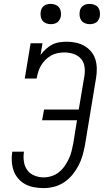

<svg xmlns="http://www.w3.org/2000/svg" viewBox="-20 -957 540 985"><path d="M204 8Q179 8 154.5 3.5Q130 -1 109.5 -12Q89 -23 73.5 -41Q58 -59 50 -81.5Q42 -104 40.5 -129Q39 -154 43 -179Q43 -179 43 -179Q43 -179 43 -179H103Q103 -179 103 -179Q103 -179 103 -179Q103 -179 103 -179Q103 -179 103 -179Q99 -154 102.5 -129Q106 -104 119.5 -85Q133 -66 156 -56.5Q179 -47 204 -47Q224 -47 244.5 -53.5Q265 -60 282 -73.5Q299 -87 311.5 -105Q324 -123 333 -142Q342 -161 347 -181Q352 -201 356 -222L375 -340H196L206 -395H384L413 -567Q417 -591 413.5 -615Q410 -639 395 -656Q380 -673 357 -680.5Q334 -688 310 -688Q293 -688 275.5 -684.5Q258 -681 242 -672Q226 -663 213 -650Q200 -637 190.5 -621Q181 -605 176 -588Q171 -571 168 -554H107L137 -735H198L188 -675Q200 -691 215 -705Q230 -719 247.5 -728Q265 -737 284.5 -740Q304 -743 322 -743Q346 -743 369.5 -738Q393 -733 413 -721.5Q433 -710 447.5 -692.5Q462 -675 469 -653Q476 -631 476.5 -606.5Q477 -582 473 -558L416 -213Q411 -186 403.5 -159.5Q396 -133 383 -108Q370 -83 351.5 -60.5Q333 -38 309 -22Q285 -6 258 1Q231 8 204 8ZM440 -833Q428 -833 416.5 -837.5Q405 -842 398 -851Q391 -860 389 -872.5Q387 -885 389 -898Q390 -906 394.5 -914.5Q399 -923 406.5 -928Q414 -933 423 -935Q432 -937 440 -937Q453 -937 464.5 -932.5Q476 -928 483 -919Q490 -910 492 -897.5Q494 -885 492 -872Q490 -864 485.5 -855.5Q481 -847 473.5 -842Q466 -837 457.5 -835Q449 -833 440 -833ZM240 -833Q228 -833 216.5 -837.5Q205 -842 198 -851Q191 -860 189 -872.5Q187 -885 189 -898Q190 -906 194.5 -914.5Q199 -923 206.5 -928Q214 -933 223 -935Q232 -937 240 -937Q253 -937 264.5 -932.5Q276 -928 283 -919Q290 -910 292 -897.5Q294 -885 292 -872Q290 -864 285.5 -855.5Q281 -847 273.5 -842Q266 -837 257.5 -835Q249 -833 240 -833Z"/></svg>

Font: Iosevka Curly Slab LtObl
Style: Regular
Weight: 300
Italic angle: -9°
Monospace: yes
Designer: Belleve Invis
Foundry: Belleve Invis
Version: Version 11.0.0; ttfautohint (v1.8.3)